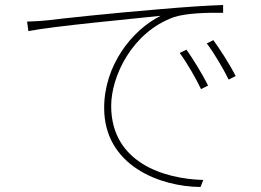

<svg xmlns="http://www.w3.org/2000/svg" viewBox="-20 -717 1040 765"><path d="M88 -631 93 -593C194 -613 499 -641 620 -654C504 -596 395 -455 395 -287C395 -57 618 27 779 28L790 0C634 -4 423 -69 423 -295C423 -413 506 -588 671 -648C719 -665 808 -667 869 -666V-697C806 -695 728 -690 613 -680C428 -665 215 -642 169 -636C149 -634 125 -632 88 -631ZM723 -519 696 -506C725 -467 761 -404 781 -362L809 -376C785 -425 745 -488 723 -519ZM830 -557 804 -544C834 -504 870 -443 891 -400L919 -414C894 -463 853 -526 830 -557Z"/></svg>

Font: Noto Sans JP Thin
Style: Regular
Weight: 100
Designer: Ryoko NISHIZUKA 西塚涼子 (kana, bopomofo & ideographs); Paul D. Hunt (Latin, Greek & Cyrillic); Sandoll Communications 산돌커뮤니
Foundry: Adobe
Version: Version 2.004;hotconv 1.0.118;makeotfexe 2.5.65603